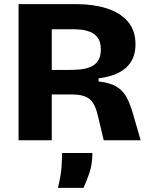

<svg xmlns="http://www.w3.org/2000/svg" viewBox="-20 -680 730 931"><path d="M70 0V-660H351Q432 -660 497 -639.5Q562 -619 599.5 -576Q637 -533 637 -465Q637 -323 458 -300V-285Q514 -279 545.5 -259.5Q577 -240 594 -208Q611 -176 624 -131L662 0H483L454 -121Q440 -181 412 -201.5Q384 -222 330 -222H231V0ZM231 -341H320Q340 -341 365 -343Q390 -345 414 -353.5Q438 -362 453.5 -382.5Q469 -403 469 -440Q469 -477 454 -497Q439 -517 417 -525.5Q395 -534 375 -536Q355 -538 344 -538H231ZM261 231Q276 169 278.5 128Q281 87 281 62H428Q428 117 413 160Q398 203 385 231Z"/></svg>

Font: Bricolage Grotesque 10pt ExtraBold
Style: Regular
Weight: 800
Designer: Mathieu Triay
Foundry: Atelier Triay
Version: Version 1.000; ttfautohint (v1.8.4.7-5d5b);gftools[0.9.32]